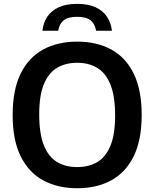

<svg xmlns="http://www.w3.org/2000/svg" viewBox="-20 -965 800 994"><path d="M379.5 9.5Q279 9.5 204 -31Q129 -71.5 87.2 -155.5Q45.5 -239.5 45.5 -370Q45.5 -500.5 87.2 -584.5Q129 -668.5 204 -709Q279 -749.5 379.5 -749.5Q480.5 -749.5 555.5 -709Q630.5 -668.5 672 -584.2Q713.5 -500 713.5 -370Q713.5 -240 672 -155.8Q630.5 -71.5 555.2 -31Q480 9.5 379.5 9.5ZM379.5 -100Q440.5 -100 484.5 -126.5Q528.5 -153 552.2 -211.8Q576 -270.5 576 -367Q576 -466.5 552 -526.5Q528 -586.5 484 -613.2Q440 -640 379.5 -640Q319.5 -640 275.2 -613.8Q231 -587.5 207 -528.8Q183 -470 183 -373Q183 -273 207 -213Q231 -153 275 -126.5Q319 -100 379.5 -100ZM199.5 -806Q204.5 -848.5 225.5 -879.5Q246.5 -910.5 284.8 -927.8Q323 -945 379 -945Q435.5 -945 473.8 -927.8Q512 -910.5 533.2 -879.2Q554.5 -848 559.5 -806H477.5Q471.5 -841.5 448.8 -859.8Q426 -878 379 -878Q332.5 -878 309.8 -859.8Q287 -841.5 281.5 -806Z"/></svg>

Font: Encode Sans SC Condensed Thin SemiBold
Style: Regular
Weight: 600
Version: Version 3.002